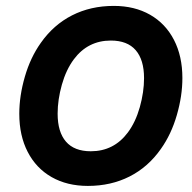

<svg xmlns="http://www.w3.org/2000/svg" viewBox="-20 -610 640 641"><path d="M588.9 -349.6Q588.9 -289.6 570.3 -225.6Q551.8 -161.6 517.1 -112.8Q474.6 -52.2 412.6 -20.8Q350.6 10.7 273.4 10.7Q204.1 10.7 152.3 -18.8Q100.6 -48.3 72.5 -102.8Q44.4 -157.2 44.4 -230Q44.4 -290 63 -354Q81.5 -418 116.2 -466.8Q158.7 -527.3 220.7 -558.8Q282.7 -590.3 359.9 -590.3Q429.2 -590.3 481 -560.8Q532.7 -531.2 560.8 -476.8Q588.9 -422.4 588.9 -349.6ZM226.6 -412.1Q200.7 -377.4 186.5 -327.1Q172.4 -276.9 172.4 -230.5Q172.4 -169.4 200.2 -137.2Q228 -105 283.2 -105Q359.9 -105 406.7 -167.5Q432.6 -202.1 446.8 -252.4Q460.9 -302.7 460.9 -349.1Q460.9 -410.2 433.1 -442.4Q405.3 -474.6 350.1 -474.6Q273.4 -474.6 226.6 -412.1Z"/></svg>

Font: Courier Prime Sans
Style: Bold Italic
Weight: 700
Italic angle: -10°
Designer: Alan Dague-Greene
Foundry: Quote-Unquote Apps
Version: Version 3.020